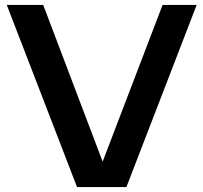

<svg xmlns="http://www.w3.org/2000/svg" viewBox="-20 -760 826 780"><path d="M293 0 7.5 -740H155.5L397 -103.5L640.5 -740H779L493.5 0Z"/></svg>

Font: Encode Sans Expanded SemiBold
Style: Regular
Weight: 600
Width: 7
Designer: Multiple Designers
Foundry: Impallari Type
Version: Version 3.000; ttfautohint (v1.8.3) -l 8 -r 50 -G 200 -x 14 